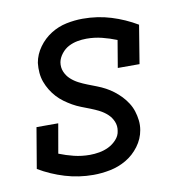

<svg xmlns="http://www.w3.org/2000/svg" viewBox="-66 -591 632 661"><g transform="rotate(-10 250.0 -260.0)"><path d="M209 8Q158 8 110 -6.5Q62 -21 20 -46L44 -188H120L102 -85Q127 -75 153.5 -68.5Q180 -62 209 -62Q225 -62 242 -65Q259 -68 274.5 -75.5Q290 -83 302.5 -96.5Q315 -110 317 -127Q320 -144 313.5 -159.5Q307 -175 295 -186Q283 -197 268.5 -204.5Q254 -212 238.5 -218Q223 -224 207.5 -230Q192 -236 178 -244Q164 -252 151 -261.5Q138 -271 127 -283Q116 -295 107.5 -309Q99 -323 93.5 -338Q88 -353 86.5 -370Q85 -387 87 -405Q92 -434 110 -459Q128 -484 153.5 -500Q179 -516 208 -522Q237 -528 265 -528Q317 -528 364 -513.5Q411 -499 453 -474L431 -340H355L371 -435Q346 -445 320 -451.5Q294 -458 266 -458Q250 -458 234 -455Q218 -452 203.5 -444.5Q189 -437 178 -423Q167 -409 164 -394Q161 -376 167.5 -360.5Q174 -345 186 -334Q198 -323 212.5 -315.5Q227 -308 242.5 -302Q258 -296 273.5 -290Q289 -284 303 -276.5Q317 -269 330 -259Q343 -249 354 -237.5Q365 -226 374 -212Q383 -198 388 -182.5Q393 -167 395 -150Q397 -133 394 -116Q389 -86 370 -60.5Q351 -35 324.5 -19.5Q298 -4 268 2Q238 8 209 8Z"/></g></svg>

Font: Iosevka Gothic
Style: Italic
Weight: 400
Italic angle: -9°
Monospace: yes
Designer: Belleve Invis
Foundry: Belleve Invis
Version: Version 15.5.1; ttfautohint (v1.8.4)